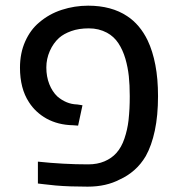

<svg xmlns="http://www.w3.org/2000/svg" viewBox="-20 -661 640 690"><path d="M294.9 9.8Q264.2 9.8 234.6 8.8Q205.1 7.8 179.9 5.6Q154.8 3.4 137.2 1L116.2 -1.5V-80.1Q162.1 -75.2 207 -72.8Q252 -70.3 296.9 -70.3Q330.1 -70.3 355.7 -81.3Q381.3 -92.3 397.9 -110.8Q416.5 -131.3 427.2 -163.1Q438 -194.8 441.9 -228.5Q444.3 -251.5 445.3 -271.2Q446.3 -291 446.3 -315.4Q446.3 -356 442.9 -387.5Q439.5 -418.9 430.7 -449.7Q421.4 -481.4 405.5 -505.6Q389.6 -529.8 364.3 -543.5Q349.6 -551.3 333.5 -555.2Q317.4 -559.1 299.3 -559.1Q263.2 -559.1 236.1 -549.3Q209 -539.6 192.4 -524.9Q171.4 -505.9 158.9 -477.5Q146.5 -449.2 146.5 -418.5Q146.5 -385.7 157.2 -358.6Q168 -331.5 186 -314.5Q201.2 -301.3 219.2 -293.7Q237.3 -286.1 257.8 -285.6L276.4 -282.7L260.7 -209.5L242.7 -210.9Q215.3 -211.4 191.4 -217.5Q167.5 -223.6 147 -234.9Q127.9 -245.6 111.8 -260.5Q95.7 -275.4 84 -293.9Q67.9 -318.4 59.8 -349.6Q51.8 -380.9 51.8 -417.5Q51.8 -470.2 70.6 -512.2Q89.4 -554.2 120.6 -580.1Q156.2 -610.8 202.1 -625.7Q248 -640.6 296.9 -640.6Q338.9 -640.6 374 -631.1Q409.2 -621.6 437 -603Q459.5 -588.4 478.3 -566.2Q497.1 -543.9 510.7 -515.6Q528.8 -477.5 538.3 -427.7Q547.9 -377.9 547.9 -315.4Q547.9 -245.6 536.4 -191.7Q524.9 -137.7 503.9 -100.1Q486.3 -70.3 462.2 -49.3Q438 -28.3 410.6 -16.1Q386.7 -3.4 357.7 3.2Q328.6 9.8 294.9 9.8Z"/></svg>

Font: Open Sans Medium
Style: Regular
Weight: 500
Designer: Monotype Design Team
Foundry: Monotype Imaging Inc.
Version: Version 3.000